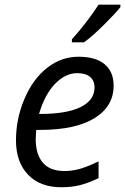

<svg xmlns="http://www.w3.org/2000/svg" viewBox="-20 -786 533 816"><path d="M285.6 -606V-619.1Q314.9 -650.9 346.7 -692.4Q378.4 -733.9 398.9 -766.1H491.7V-755.9Q475.1 -733.9 424.3 -683.1Q373.5 -632.3 336.9 -606ZM240.2 9.8Q150.4 9.8 99.1 -43.7Q47.9 -97.2 47.9 -189.5Q47.9 -281.7 84.2 -366.5Q120.6 -451.2 180.7 -498Q240.7 -544.9 313.7 -544.9Q386.7 -544.9 424.8 -512.9Q462.9 -481 462.9 -421.9Q462.9 -334 381.8 -283.9Q300.8 -233.9 149.9 -233.9H133.8L131.8 -194.8Q131.8 -129.4 162.4 -94.2Q192.9 -59.1 254.9 -59.1Q285.6 -59.1 317.9 -67.9Q350.1 -76.7 398.9 -100.1V-28.8Q350.6 -6.3 316.7 1.7Q282.7 9.8 240.2 9.8ZM151.9 -301.8Q263.2 -301.8 322.5 -330.8Q381.8 -359.9 381.8 -415Q381.8 -442.4 363.3 -458.7Q344.7 -475.1 308.1 -475.1Q257.8 -475.1 213.4 -429.2Q169.4 -382.8 146 -301.8Z"/></svg>

Font: Open Sans Hebrew
Style: Italic
Weight: 400
Italic angle: -12°
Foundry: Ascender Corporation, Yanek Iontef
Version: Version 2.001;PS 002.001;hotconv 1.0.70;makeotf.lib2.5.58329